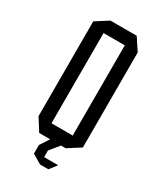

<svg xmlns="http://www.w3.org/2000/svg" viewBox="-159 -565 616 728"><g transform="rotate(30 149.0 -201.0)"><path d="M103 -450V-504H217L252 -451V-450ZM81 0 47 -54V-55H196V0ZM47 -55V-469L102 -504H103V-55ZM196 0V-450H252V-35L197 0ZM103 41V40L129 0H176V1L143 41ZM142 101 103 78V41H143V101ZM143 102V70H204V71L180 102Z"/></g></svg>

Font: Foldit Light
Style: Regular
Weight: 300
Version: Version 1.003